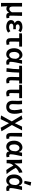

<svg xmlns="http://www.w3.org/2000/svg" viewBox="2528 -3350 1012 6109"><g transform="rotate(90 3034.5 -296.0)"><path d="M73 178V-491H188V-198Q188 -139 206 -113Q224 -87 263 -87Q292 -87 317.5 -103Q343 -119 370 -166V-491H486Q485 -445 483.5 -395.5Q482 -346 481 -298Q480 -250 479 -205Q478 -160 478 -123Q478 -100 489 -91Q500 -82 518 -82Q524 -82 532 -83.5Q540 -85 548 -88L563 -2Q549 4 532.5 8Q516 12 490 12Q398 12 382 -76H378Q356 -34 325.5 -13Q295 8 259 8Q235 8 215 1.5Q195 -5 181 -26Q181 6 181.5 31.5Q182 57 183 80.5Q184 104 185.5 127.5Q187 151 190 178Z M838 12Q791 12 751 2Q711 -8 682 -27Q653 -46 636 -74Q619 -102 619 -138Q619 -189 646.5 -217.5Q674 -246 717 -257V-261Q679 -274 660 -304.5Q641 -335 641 -367Q641 -402 657.5 -428Q674 -454 701.5 -470.5Q729 -487 765 -495Q801 -503 841 -503Q886 -503 928 -489.5Q970 -476 1005 -451L962 -376Q907 -414 846 -414Q806 -414 780.5 -397.5Q755 -381 755 -352Q755 -324 776.5 -308Q798 -292 845 -292Q860 -292 876 -293Q892 -294 910 -296V-211Q868 -214 830 -214Q732 -214 732 -149Q732 -115 762 -96Q792 -77 849 -77Q878 -77 909 -86.5Q940 -96 972 -121L1018 -47Q971 -12 929 0Q887 12 838 12Z M1314 12Q1280 12 1257 2Q1234 -8 1220 -27Q1206 -46 1200 -73Q1194 -100 1194 -134V-400H1040V-486L1112 -491H1464V-400H1307Q1305 -326 1304 -256.5Q1303 -187 1303 -128Q1303 -102 1313 -92Q1323 -82 1342 -82Q1355 -82 1367.5 -84Q1380 -86 1394 -90L1410 -3Q1390 3 1366 7.5Q1342 12 1314 12Z M1708 12Q1621 12 1568 -54Q1515 -120 1515 -240Q1515 -302 1533 -351Q1551 -400 1581 -433.5Q1611 -467 1650 -485Q1689 -503 1731 -503Q1775 -503 1813 -477.5Q1851 -452 1874 -390H1878L1896 -491H2010Q2000 -446 1989 -395.5Q1978 -345 1968.5 -296Q1959 -247 1953 -204Q1947 -161 1947 -130Q1947 -105 1961 -93.5Q1975 -82 1995 -82Q2009 -82 2028 -89L2043 -3Q2031 3 2012.5 7.5Q1994 12 1968 12Q1920 12 1891 -9Q1862 -30 1856 -78H1852Q1799 12 1708 12ZM1734 -83Q1754 -83 1773.5 -93Q1793 -103 1808 -120.5Q1823 -138 1833 -161.5Q1843 -185 1845 -212L1852 -300Q1834 -362 1806.5 -385Q1779 -408 1747 -408Q1726 -408 1705.5 -398Q1685 -388 1669 -367Q1653 -346 1643 -314.5Q1633 -283 1633 -241Q1633 -163 1660 -123Q1687 -83 1734 -83Z M2556 12Q2485 12 2456.5 -27Q2428 -66 2428 -134Q2428 -149 2428.5 -179Q2429 -209 2430 -246Q2431 -283 2432 -323Q2433 -363 2433 -399H2290Q2290 -303 2281.5 -198Q2273 -93 2263 7L2147 0Q2164 -102 2173 -205Q2182 -308 2182 -399H2072V-486L2144 -491H2639V-399H2544Q2542 -362 2540.5 -320Q2539 -278 2538 -239.5Q2537 -201 2537 -171Q2537 -141 2537 -128Q2537 -102 2548 -92Q2559 -82 2582 -82Q2589 -82 2598 -83.5Q2607 -85 2620 -87L2634 -1Q2620 4 2600.5 8Q2581 12 2556 12Z M2953 12Q2919 12 2896 2Q2873 -8 2859 -27Q2845 -46 2839 -73Q2833 -100 2833 -134V-400H2679V-486L2751 -491H3103V-400H2946Q2944 -326 2943 -256.5Q2942 -187 2942 -128Q2942 -102 2952 -92Q2962 -82 2981 -82Q2994 -82 3006.5 -84Q3019 -86 3033 -90L3049 -3Q3029 3 3005 7.5Q2981 12 2953 12Z M3383 12Q3283 12 3234.5 -41.5Q3186 -95 3186 -190Q3186 -230 3188 -269.5Q3190 -309 3190 -348Q3190 -377 3188.5 -414Q3187 -451 3180 -491H3292Q3297 -465 3298.5 -436Q3300 -407 3300 -373Q3300 -355 3299 -332Q3298 -309 3297 -283.5Q3296 -258 3295 -232Q3294 -206 3294 -182Q3294 -129 3320.5 -105.5Q3347 -82 3384 -82Q3430 -82 3457.5 -121.5Q3485 -161 3485 -247Q3485 -299 3477.5 -354.5Q3470 -410 3449 -478L3561 -503Q3580 -441 3590.5 -378Q3601 -315 3601 -252Q3601 -125 3543.5 -56.5Q3486 12 3383 12Z M3771 190 3653 178 3843 -164 3654 -477 3768 -503 3899 -266H3903L4009 -491H4129L3958 -167L4158 163L4045 190L3903 -72H3899Z M4329 12Q4262 12 4236.5 -26Q4211 -64 4211 -129V-491H4328Q4327 -445 4325.5 -395.5Q4324 -346 4323 -298Q4322 -250 4321 -205Q4320 -160 4320 -123Q4320 -100 4329.5 -91Q4339 -82 4357 -82Q4371 -82 4388 -88L4402 -2Q4388 4 4371.5 8Q4355 12 4329 12Z M4650 12Q4563 12 4510 -54Q4457 -120 4457 -240Q4457 -302 4475 -351Q4493 -400 4523 -433.5Q4553 -467 4592 -485Q4631 -503 4673 -503Q4717 -503 4755 -477.5Q4793 -452 4816 -390H4820L4838 -491H4952Q4942 -446 4931 -395.5Q4920 -345 4910.5 -296Q4901 -247 4895 -204Q4889 -161 4889 -130Q4889 -105 4903 -93.5Q4917 -82 4937 -82Q4951 -82 4970 -89L4985 -3Q4973 3 4954.5 7.5Q4936 12 4910 12Q4862 12 4833 -9Q4804 -30 4798 -78H4794Q4741 12 4650 12ZM4676 -83Q4696 -83 4715.5 -93Q4735 -103 4750 -120.5Q4765 -138 4775 -161.5Q4785 -185 4787 -212L4794 -300Q4776 -362 4748.5 -385Q4721 -408 4689 -408Q4668 -408 4647.5 -398Q4627 -388 4611 -367Q4595 -346 4585 -314.5Q4575 -283 4575 -241Q4575 -163 4602 -123Q4629 -83 4676 -83Z M5390 10Q5356 -31 5319 -90Q5282 -149 5247 -216Q5241 -208 5234.5 -200Q5228 -192 5221 -184Q5196 -155 5186 -117Q5176 -79 5176 -27V0H5067V-348Q5067 -377 5065.5 -416Q5064 -455 5057 -491H5171Q5176 -469 5178 -438Q5180 -407 5180 -373V-251H5184Q5212 -297 5244.5 -339.5Q5277 -382 5313 -415.5Q5349 -449 5388 -472Q5427 -495 5468 -503L5478 -395Q5439 -384 5401 -360Q5363 -336 5320 -294Q5338 -258 5361.5 -218Q5385 -178 5411.5 -139.5Q5438 -101 5465.5 -65Q5493 -29 5519 0Z M5725 12Q5638 12 5585 -54Q5532 -120 5532 -240Q5532 -302 5550 -351Q5568 -400 5598 -433.5Q5628 -467 5667 -485Q5706 -503 5748 -503Q5792 -503 5830 -477.5Q5868 -452 5891 -390H5895L5913 -491H6027Q6017 -446 6006 -395.5Q5995 -345 5985.5 -296Q5976 -247 5970 -204Q5964 -161 5964 -130Q5964 -105 5978 -93.5Q5992 -82 6012 -82Q6026 -82 6045 -89L6060 -3Q6048 3 6029.5 7.5Q6011 12 5985 12Q5937 12 5908 -9Q5879 -30 5873 -78H5869Q5816 12 5725 12ZM5751 -83Q5771 -83 5790.5 -93Q5810 -103 5825 -120.5Q5840 -138 5850 -161.5Q5860 -185 5862 -212L5869 -300Q5851 -362 5823.5 -385Q5796 -408 5764 -408Q5743 -408 5722.5 -398Q5702 -388 5686 -367Q5670 -346 5660 -314.5Q5650 -283 5650 -241Q5650 -163 5677 -123Q5704 -83 5751 -83ZM5736 -571 5774 -782 5889 -762 5814 -556Z"/></g></svg>

Font: CV Source Sans Light
Style: Bold
Weight: 600
Designer: Paul D. Hunt
Foundry: Adobe Systems Incorporated
Version: Version 3.001